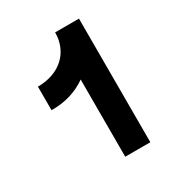

<svg xmlns="http://www.w3.org/2000/svg" viewBox="-108 -768 484 530"><g transform="rotate(-30 134.0 -503.0)"><path d="M28 -594V-519C70 -518 109 -530 140 -552V-306H220V-700H144C144 -637 98 -594 28 -594Z"/></g></svg>

Font: Fixel Text Medium
Style: Regular
Weight: 500
Width: 4
Designer: AlfaBravo + MacPaw
Foundry: Kyrylo Tkachov, Marchela Mozhyna, Serhii Makarenko, Maria Weinstein, Zakhar Kryvoshyya
Version: Version 1.211